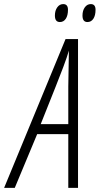

<svg xmlns="http://www.w3.org/2000/svg" viewBox="-58 -905 480 925"><path d="M206.5 -830.1Q206.5 -854 217.8 -869.6Q229 -885.3 246.6 -885.3Q269.5 -885.3 269.5 -857.9Q269.5 -830.6 259 -814.7Q248.5 -798.8 230.5 -798.8Q206.5 -798.8 206.5 -830.1ZM339.4 -830.1Q339.4 -854 350.6 -869.6Q361.8 -885.3 379.4 -885.3Q402.3 -885.3 402.3 -857.9Q402.3 -830.6 391.8 -814.7Q381.3 -798.8 363.3 -798.8Q339.4 -798.8 339.4 -830.1ZM317.9 -716.8V0H271V-258.8H121.1L13.2 0H-38.1L257.8 -716.8ZM271 -307.1V-487.8L273.9 -661.1Q266.6 -634.8 246.8 -581.8Q227.1 -528.8 138.2 -307.1Z"/></svg>

Font: Open Sans Hebrew Condensed Light
Style: Italic
Weight: 300
Width: 3
Italic angle: -12°
Foundry: Ascender Corporation, Yanek Iontef
Version: Version 2.001;PS 002.001;hotconv 1.0.70;makeotf.lib2.5.58329